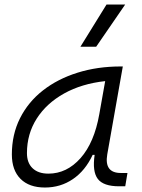

<svg xmlns="http://www.w3.org/2000/svg" viewBox="-20 -815 626 845"><path d="M177.7 10.3Q108.4 10.3 70.3 -27.8Q32.2 -65.9 32.2 -135.3Q32.2 -223.1 68.1 -294.7Q104 -366.2 168.9 -417Q233.9 -467.8 321.3 -495.1Q408.7 -522.5 511.2 -522.5H520.5L452.1 -135.7Q438 -53.7 511.7 -53.7H541L531.2 4.9H504.4Q435.1 4.9 410.4 -27.6Q385.7 -60.1 396.5 -133.3H387.7Q355.5 -64 301 -26.9Q246.6 10.3 177.7 10.3ZM192.9 -50.8Q273.9 -50.8 334.5 -119.1Q395 -187.5 417 -312.5L442.9 -458Q339.8 -446.8 262.2 -403.6Q184.6 -360.4 141.6 -293Q98.6 -225.6 98.6 -141.1Q98.6 -98.1 123.5 -74.5Q148.4 -50.8 192.9 -50.8ZM334 -609.4 448.7 -794.9H530.8L403.3 -609.4Z"/></svg>

Font: Cascadia Code PL Light
Style: Italic
Weight: 300
Italic angle: -10°
Monospace: yes
Designer: Aaron Bell
Foundry: Saja Typeworks
Version: Version 2404.023; ttfautohint (v1.8.4)